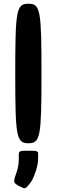

<svg xmlns="http://www.w3.org/2000/svg" viewBox="-20 -770 305 1032"><path d="M203 -375C203 -716 197 -750 133 -750C68 -750 62 -716 62 -375C62 -34 68 0 133 0C197 0 203 -34 203 -375ZM79 228C111 245 116 246 128 231C142 214 152 209 172 151C180 128 185 103 185 75V58C185 42 180 40 133 40C86 40 81 42 81 61V82C81 110 77 133 70 153C53 206 47 210 79 228Z"/></svg>

Font: Asimov Print
Style: A
Weight: 500
Designer: Google
Version: Version 2.000980: 2014